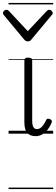

<svg xmlns="http://www.w3.org/2000/svg" viewBox="-58 -905 380 1300"><path d="M183 17Q165 17 150.5 11.5Q136 6 126 -6Q116 -18 111.5 -35.5Q107 -53 107 -78V-496Q107 -506 113.5 -510.5Q120 -515 132 -515Q146 -515 153 -510.5Q160 -506 160 -496V-90Q160 -72 162.5 -59Q165 -46 172.5 -38.5Q180 -31 193 -31Q204 -31 214.5 -37.5Q225 -44 235 -58Q245 -72 256 -94Q259 -101 265.5 -101.5Q272 -102 281 -98Q289 -95 292 -88.5Q295 -82 292 -76Q280 -46 263 -25.5Q246 -5 226 6Q206 17 183 17ZM275 -839Q283 -839 291 -832Q299 -825 299 -816Q299 -814 298 -810.5Q297 -807 293 -804L155 -638Q151 -632 145 -628.5Q139 -625 130 -625Q121 -625 115.5 -628.5Q110 -632 105 -638L-33 -804Q-36 -807 -37 -810.5Q-38 -814 -38 -816Q-38 -825 -30.5 -832Q-23 -839 -15 -839Q-10 -839 -6 -837Q-2 -835 2 -831L130 -694L259 -831Q263 -835 266.5 -837Q270 -839 275 -839ZM0 365H302V375H0ZM0 -20H302V0H0ZM0 -505H302V-500H0ZM0 -885H302V-875H0Z"/></svg>

Font: Playwrite AT Guides
Style: Regular
Weight: 400
Designer: Veronika Burian, José Scaglione
Foundry: TypeTogether
Version: Version 1.003